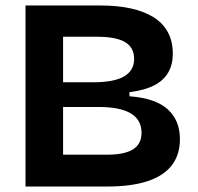

<svg xmlns="http://www.w3.org/2000/svg" viewBox="-20 -680 723 700"><path d="M73 0V-660H347Q408 -660 456 -649.5Q504 -639 538.5 -618Q573 -597 591.5 -563.5Q610 -530 610 -484Q610 -445 593.5 -416Q577 -387 542.5 -369Q508 -351 452 -344V-329Q547 -322 591.5 -281.5Q636 -241 636 -173Q636 -116 606.5 -77.5Q577 -39 518 -19.5Q459 0 372 0ZM210 -116H370Q434 -116 465 -135.5Q496 -155 496 -196Q496 -243 457 -266.5Q418 -290 339 -290H210ZM210 -380H318Q396 -380 432.5 -401.5Q469 -423 469 -465Q469 -507 436 -526.5Q403 -546 335 -546H210Z"/></svg>

Font: Bricolage Grotesque
Style: Bold
Weight: 700
Designer: Mathieu Triay
Foundry: Atelier Triay
Version: Version 1.001;gftools[0.9.33.dev8+g029e19f]